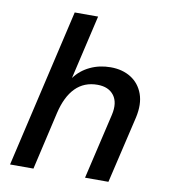

<svg xmlns="http://www.w3.org/2000/svg" viewBox="-82 -795 766 865"><g transform="rotate(10 301.5 -362.5)"><path d="M22 0 190 -725H297L229 -432Q256 -469 299 -489.5Q342 -510 393 -510Q447 -510 486 -485.5Q525 -461 541.5 -415.5Q558 -370 544 -307L472 0H365L435 -300Q448 -357 423.5 -389.5Q399 -422 348 -422Q287 -422 247.5 -382Q208 -342 190 -265L129 0Z"/></g></svg>

Font: Work Sans Medium
Style: Italic
Weight: 500
Italic angle: -13°
Designer: Wei Huang
Foundry: Wei Huang
Version: Version 2.012; ttfautohint (v1.8.3)